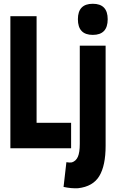

<svg xmlns="http://www.w3.org/2000/svg" viewBox="-20 -786 612 1018"><path d="M35 0V-700H174V-135H357V0ZM472 -601Q393 -601 393 -684Q393 -766 472 -766Q551 -766 551 -684Q551 -601 472 -601ZM540 -544V-13Q540 92 506.5 147.5Q473 203 394 212Q358 214 317 205L332 74Q349 77 361 75Q383 68 393 45Q403 22 403 -23V-544Z"/></svg>

Font: Georama Condensed
Style: Bold
Weight: 700
Width: 3
Designer: Jean-Baptiste Levee
Foundry: Production Type
Version: Version 1.000